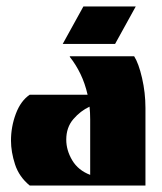

<svg xmlns="http://www.w3.org/2000/svg" viewBox="-20 -574 501 594"><path d="M72 0Q39 -27 26.5 -65.5Q14 -104 14 -139Q14 -182 29 -222Q44 -262 72 -281H251Q243 -316 229 -345Q215 -374 196 -398V-400H395Q409 -378 419.5 -332.5Q430 -287 430 -240V0ZM259 -33V-205Q259 -216 258.5 -225.5Q258 -235 257 -244Q229 -231 207 -205.5Q185 -180 185 -142Q185 -109 203.5 -78Q222 -47 259 -33ZM400 -554 336 -438H174L238 -554Z"/></svg>

Font: Tac One
Style: Regular
Weight: 400
Designer: Oluseyi Olusanya, David Udoh, Eyiyemi Adegbite, Mirko Velimirović
Version: Version 1.003; ttfautohint (v1.8.4.7-5d5b)